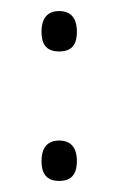

<svg xmlns="http://www.w3.org/2000/svg" viewBox="-20 -378 216 347"><path d="M87 -285C112 -285 119 -300 119 -321C119 -340 112 -358 87 -358C62 -358 55 -340 55 -321C55 -300 62 -285 87 -285ZM87 -51C112 -51 119 -67 119 -87C119 -106 112 -124 87 -124C62 -124 55 -106 55 -87C55 -67 62 -51 87 -51Z"/></svg>

Font: OSH Darker Grotesque
Style: Regular
Weight: 400
Designer: Gabriel Lam
Foundry: TypeRant
Version: Version 1.000;Glyphs 3.1.1 (3148)